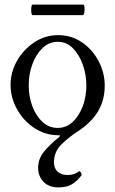

<svg xmlns="http://www.w3.org/2000/svg" viewBox="-20 -578 502 836"><path d="M235 238Q193 238 169.5 213.5Q146 189 146 152Q146 114 172 82Q198 50 235 21Q246 11 237 11Q177 11 129.5 -20.5Q82 -52 54 -102.5Q26 -153 26 -209Q26 -264 54 -313Q82 -362 129 -393.5Q176 -425 233 -425Q291 -425 336.5 -394Q382 -363 409 -312.5Q436 -262 436 -205Q436 -141 406 -92Q376 -43 320 -7Q273 24 244 54.5Q215 85 215 129Q215 155 231 169.5Q247 184 275 184Q305 184 325 167Q335 171 335 185Q315 212 292 225Q269 238 235 238ZM231 -21Q269 -21 297 -47.5Q325 -74 340.5 -116Q356 -158 356 -206Q356 -253 340.5 -296.5Q325 -340 297.5 -368Q270 -396 232 -396Q194 -396 165.5 -369Q137 -342 121 -298.5Q105 -255 105 -207Q105 -159 120.5 -116.5Q136 -74 164.5 -47.5Q193 -21 231 -21ZM122 -512Q118 -512 116.5 -523.5Q115 -535 116.5 -546.5Q118 -558 122 -558H342Q347 -558 348 -546.5Q349 -535 347 -523.5Q345 -512 340 -512Z"/></svg>

Font: Junicode
Style: Regular
Weight: 400
Designer: Peter S. Baker
Version: Version 2.100; ttfautohint (v1.8.4)